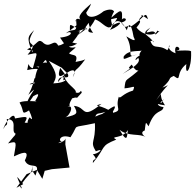

<svg xmlns="http://www.w3.org/2000/svg" viewBox="-81 -769 1068 1052"><path d="M9 260 65 185 121 162 151 211 164 167 203 158 300 149 277 22 278 -11C276 13 199 27 268 2C237 20 236 -39 305 -17C357 -95 299 -63 439 -94C444 15 409 2 444 60C498 38 454 76 428 76C463 117 425 92 428 124C503 33 466 32 556 -4C515 -28 593 -2 624 -63C610 -49 628 38 574 -58C622 -18 688 -40 717 -17C689 -37 697 -49 712 -54C719 -106 716 -102 733 -77C769 -178 808 -146 815 -182C768 -188 797 -214 761 -187C803 -196 836 -258 803 -205C764 -225 746 -200 823 -192C778 -256 824 -278 775 -221C842 -320 860 -308 809 -289C869 -344 833 -336 871 -353C919 -317 876 -367 940 -418C931 -343 970 -387 966 -484C976 -502 844 -484 898 -495C915 -506 868 -537 881 -477C808 -504 873 -549 836 -494C781 -532 757 -487 739 -559C710 -528 765 -558 760 -537C736 -581 681 -578 743 -618C684 -557 770 -626 771 -579C811 -618 786 -587 780 -603C783 -580 715 -559 667 -618C713 -673 658 -643 696 -680C686 -698 716 -672 730 -664C714 -718 712 -667 630 -620C609 -640 618 -598 583 -645C643 -662 578 -689 585 -644C596 -734 579 -717 518 -662C581 -673 567 -686 522 -605C590 -632 607 -676 501 -611C568 -643 500 -631 544 -706C530 -729 486 -707 486 -707C432 -662 380 -667 392 -725C328 -632 392 -669 302 -602C301 -668 305 -605 397 -609C341 -660 405 -705 418 -749C378 -714 336 -677 363 -660C323 -683 334 -629 336 -662C346 -573 318 -624 280 -586C314 -607 329 -571 248 -563C275 -523 286 -497 342 -530C261 -550 278 -525 238 -519C214 -565 193 -494 150 -540C124 -557 128 -527 67 -498C150 -476 101 -508 96 -483C61 -567 75 -571 106 -604C36 -491 148 -561 70 -469C135 -481 125 -495 99 -395C67 -402 81 -447 68 -385C137 -403 165 -373 116 -408C151 -384 167 -473 176 -425C153 -433 113 -405 109 -313C70 -299 66 -312 146 -324C83 -356 129 -350 74 -249C150 -323 62 -234 63 -185C115 -267 106 -235 80 -235C89 -226 159 -291 112 -216C145 -208 54 -224 26 -207C55 -161 31 -135 78 -164C95 -128 102 -101 82 -126C55 -95 79 -48 90 -70C133 -98 106 -92 54 -97C77 -136 65 -131 1 -120C-3 -170 -65 -78 -61 -63C-51 -96 -36 -68 -44 -117C22 -115 -26 -50 5 -36C-21 6 28 -64 -37 17C16 1 8 10 -5 88C29 73 89 43 55 110C79 166 147 105 113 193C76 131 103 211 95 139C97 192 71 179 29 254C64 300 -15 160 26 215L46 240ZM291 -364C305 -322 240 -372 237 -319C289 -391 352 -407 318 -346C339 -411 326 -361 386 -444C362 -431 317 -431 332 -426C352 -478 316 -461 297 -477C363 -534 323 -496 298 -513C363 -596 370 -607 336 -594C404 -617 426 -636 340 -573C446 -665 376 -663 429 -589C376 -594 416 -613 440 -663C480 -649 499 -610 526 -621C549 -662 580 -672 614 -603C621 -633 635 -660 651 -567C650 -564 681 -526 611 -570C658 -488 604 -444 671 -471C608 -454 592 -432 597 -460C629 -505 698 -479 700 -498C648 -440 733 -462 746 -477C656 -478 647 -417 676 -452C694 -427 651 -399 591 -364C676 -423 595 -370 640 -415C645 -414 668 -349 703 -406C601 -309 609 -352 601 -285C650 -288 662 -308 648 -273C590 -256 578 -224 570 -239C547 -169 597 -166 532 -149C589 -237 485 -141 460 -134C531 -114 545 -109 536 -175C499 -139 498 -157 441 -130C452 -158 458 -137 517 -165C452 -200 427 -185 475 -200C362 -109 396 -183 324 -189C347 -147 346 -142 277 -126C305 -135 337 -218 265 -173C334 -209 276 -165 314 -230C362 -246 319 -211 367 -261C359 -288 366 -252 334 -262C342 -283 269 -312 271 -363C271 -363 224 -323 249 -397C298 -332 266 -378 266 -329C288 -341 284 -315 211 -312C228 -345 238 -360 186 -436L257 -398Z"/></svg>

Font: Hussar Lance
Style: ExBdObl
Weight: 700
Foundry: Cannot Into Space Fonts, PlusOne Fonts
Version: Version 2.270